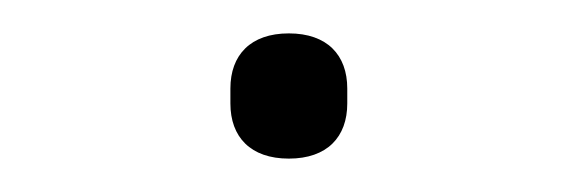

<svg xmlns="http://www.w3.org/2000/svg" viewBox="-20 -363 346 115"><path d="M153 -268C176 -268 188 -281 188 -301V-310C188 -330 176 -343 153 -343C130 -343 118 -330 118 -310V-301C118 -281 130 -268 153 -268Z"/></svg>

Font: IBM Plex Devanagari ExtraLight
Style: Regular
Weight: 200
Designer: Mike Abbink, Paul van der Laan, Pieter van Rosmalen, Erin McLaughlin
Foundry: Bold Monday
Version: Version 1.0